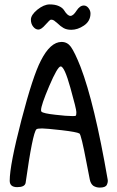

<svg xmlns="http://www.w3.org/2000/svg" viewBox="-20 -849 528 870"><path d="M205 -829Q179 -829 149 -805Q120 -781 120 -760Q120 -741 130.5 -728Q141 -715 154 -715Q167 -715 186 -737Q206 -760 211 -760Q219 -760 225 -756Q231 -752 241 -743Q254 -730 268 -722Q282 -714 303 -714Q332 -714 360 -733Q390 -753 390 -788Q390 -801 381 -812.5Q372 -824 360 -824Q342 -824 327 -801Q312 -777 299 -777Q286 -777 270 -803Q263 -814 246.5 -821.5Q230 -829 205 -829ZM165 -574Q129 -505 77 -305Q24 -101 24 -30Q24 -1 58 -1Q92 -1 96 -20Q128 -247 145 -263Q149 -267 171 -267Q188 -267 260 -259Q328 -251 340 -244Q348 -239 372 -112L387 -35Q391 -16 403 -7Q416 1 432 1Q458 1 464 -11.5Q470 -24 468 -35Q408 -382 345 -546Q319 -612 301 -637Q285 -659 259 -659Q208 -659 165 -574ZM299 -451Q326 -355 326 -341Q326 -329 324 -325Q322 -323 309 -323Q281 -323 231 -329Q176 -335 168 -343Q166 -345 166 -350Q166 -372 203 -459Q241 -548 255 -548Q272 -548 299 -451Z"/></svg>

Font: Patrick Hand SC
Style: Regular
Weight: 400
Designer: Patrick Wagesreiter
Foundry: Patrick Wagesreiter
Version: Version 2.001; ttfautohint (v1.8.2)